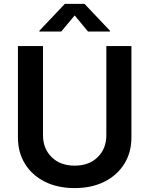

<svg xmlns="http://www.w3.org/2000/svg" viewBox="-20 -967 776 998"><path d="M368.2 10.7Q279.3 10.7 212.9 -22.7Q146.5 -56.2 109.9 -115.5Q73.2 -174.8 73.2 -252.4V-727.5H203.6V-263.2Q203.6 -194.8 248.3 -150.4Q293 -106 368.2 -106Q443.4 -106 488 -150.4Q532.7 -194.8 532.7 -263.2V-727.5H663.1V-252.4Q663.1 -174.8 626.2 -115.5Q589.4 -56.2 522.9 -22.7Q456.5 10.7 368.2 10.7ZM298.3 -803.2H184.6V-807.1L316.9 -946.8H419.4L551.8 -807.1V-803.2H437.5L368.2 -886.7Z"/></svg>

Font: Inter SemiBold
Style: Regular
Weight: 600
Designer: Rasmus Andersson
Foundry: rsms
Version: Version 4.001;git-9221beed3